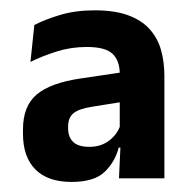

<svg xmlns="http://www.w3.org/2000/svg" viewBox="-20 -666 375 372"><path d="M210.5 -320.5 214 -395 212 -399.5V-501.5V-523Q212 -548.5 198 -561.8Q184 -575 148 -575Q117.5 -575 89.8 -566.2Q62 -557.5 39 -546L46.5 -617.5Q67.5 -628.5 97 -637.2Q126.5 -646 163.5 -646Q202 -646 228 -636.5Q254 -627 269.5 -610Q285 -593 291.8 -569.8Q298.5 -546.5 298.5 -519V-320.5ZM118.5 -313.5Q72.5 -313.5 48.5 -337.8Q24.5 -362 24.5 -407V-415Q24.5 -460.5 51.2 -483Q78 -505.5 136.5 -514L220.5 -526.5L226 -470L157 -459Q132.5 -455 122.2 -446.5Q112 -438 112 -421V-417Q112 -400.5 121.8 -391Q131.5 -381.5 153 -381.5Q176 -381.5 192 -394Q208 -406.5 213.5 -424.5L224.5 -380H210Q202.5 -351.5 182.2 -332.5Q162 -313.5 118.5 -313.5Z"/></svg>

Font: Anek Telugu SemiBold
Style: Regular
Weight: 600
Designer: Omkar Bhoir (Telugu), Yesha Goshar (Latin)
Foundry: Ek Type
Version: Version 1.003